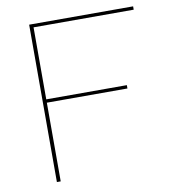

<svg xmlns="http://www.w3.org/2000/svg" viewBox="-76 -726 707 793"><g transform="rotate(-10 277.0 -330.0)"><path d="M115 -646V-344H453V-330H115V0H99V-660H535V-646Z"/></g></svg>

Font: Work Sans Hairline
Style: Regular
Weight: 400
Designer: Wei Huang
Foundry: Wei Huang
Version: Version 1.032